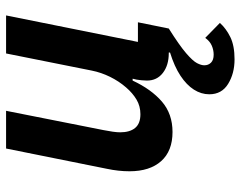

<svg xmlns="http://www.w3.org/2000/svg" viewBox="-98 -464 773 616"><g transform="rotate(-90 288.0 -155.5)"><path d="M120 -522H241L179 -209Q176 -194 174 -180Q172 -166 172 -156Q172 -125 186 -108Q200 -91 230 -91Q256 -91 277 -103.5Q298 -116 316 -137Q336 -160 350 -188.5Q364 -217 370 -247L425 -522H547L462 -99H525L505 0Q451 34 426 55.5Q401 77 394 90.5Q387 104 387 114Q387 127 395.5 135.5Q404 144 421 144Q436 144 450 138Q464 132 475 117L523 164Q505 184 477.5 197.5Q450 211 406 211Q361 211 327.5 190.5Q294 170 294 130Q294 104 309 80.5Q324 57 353.5 37.5Q383 18 428 4V0H426Q387 0 362.5 -19Q338 -38 338 -70Q338 -78 339 -87.5Q340 -97 341 -103L344 -116H338Q310 -56 270.5 -22Q231 12 173 12Q112 12 79.5 -24.5Q47 -61 47 -126Q47 -144 49 -162Q51 -180 55 -199Z"/></g></svg>

Font: IBM Plex Sans SemiBold
Style: Italic
Weight: 600
Italic angle: -11.31°
Designer: Mike Abbink, Paul van der Laan, Pieter van Rosmalen
Foundry: Bold Monday
Version: Version 3.201